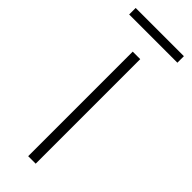

<svg xmlns="http://www.w3.org/2000/svg" viewBox="-242 -760 687 687"><g transform="rotate(45 101.0 -416.5)"><path d="M223 -740H-21V-707H223ZM120 -93V-622H82V-93Z"/></g></svg>

Font: Noto Sans Kannada UI SemiCondensed ExtraLight
Style: Regular
Weight: 200
Width: 4
Designer: Jelle Bosma - Monotype Design Team
Foundry: Monotype Imaging Inc.
Version: Version 2.005